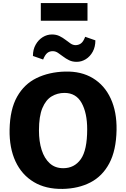

<svg xmlns="http://www.w3.org/2000/svg" viewBox="-20 -1214 816 1242"><path d="M386 8Q276 10 198.2 -36.8Q120.5 -83.5 80.2 -170.2Q40 -257 42 -375Q44.5 -507 90.8 -588.8Q137 -670.5 217 -709.2Q297 -748 400 -751Q505.5 -754 581 -708.2Q656.5 -662.5 696.2 -576.5Q736 -490.5 734 -373Q731.5 -241 687 -157.5Q642.5 -74 565 -34Q487.5 6 386 8ZM389 -126Q461 -126 502.5 -184.2Q544 -242.5 544 -378Q544 -483 508 -548Q472 -613 397 -613Q351.5 -613 314 -590.5Q276.5 -568 254.2 -515Q232 -462 232 -370Q232 -299 249.5 -244Q267 -189 301.8 -157.5Q336.5 -126 389 -126ZM476 -814Q448 -814 426.8 -824.5Q405.5 -835 388 -848.5Q370.5 -862 354.5 -872.5Q338.5 -883 321 -883Q300 -883 285.5 -871Q271 -859 259 -829L193 -852Q193 -894 210.8 -925.2Q228.5 -956.5 256.5 -973.8Q284.5 -991 316 -991Q344 -991 365.2 -980.5Q386.5 -970 403.8 -956.5Q421 -943 436.5 -932.5Q452 -922 469 -922Q488 -922 503.5 -933Q519 -944 531 -976L597 -953Q597 -911 580 -879.8Q563 -848.5 535.2 -831.2Q507.5 -814 476 -814ZM244 -1080V-1194H546V-1080Z"/></svg>

Font: Merriweather Sans ExtraBold
Style: Regular
Weight: 800
Designer: Eben Sorkin
Foundry: Eben Sorkin
Version: Version 2.001; ttfautohint (v1.8.3)